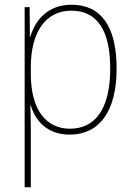

<svg xmlns="http://www.w3.org/2000/svg" viewBox="-20 -558 564 810"><path d="M282 -538C181 -538 128 -472 108 -403H106L105 -528H84V232H110V-4C110 -42 109 -80 108 -113H110C129 -49 179 10 274 10C397 10 472 -85 472 -269C472 -447 406 -538 282 -538ZM281 -513C390 -513 445 -430 445 -269C445 -93 378 -15 275 -15C175 -15 110 -94 110 -246V-275C110 -419 170 -513 281 -513Z"/></svg>

Font: Noto Sans Armenian SemiCondensed Thin
Style: Regular
Weight: 100
Width: 4
Designer: Monotype Design Team
Foundry: Monotype Imaging Inc.
Version: Version 2.008